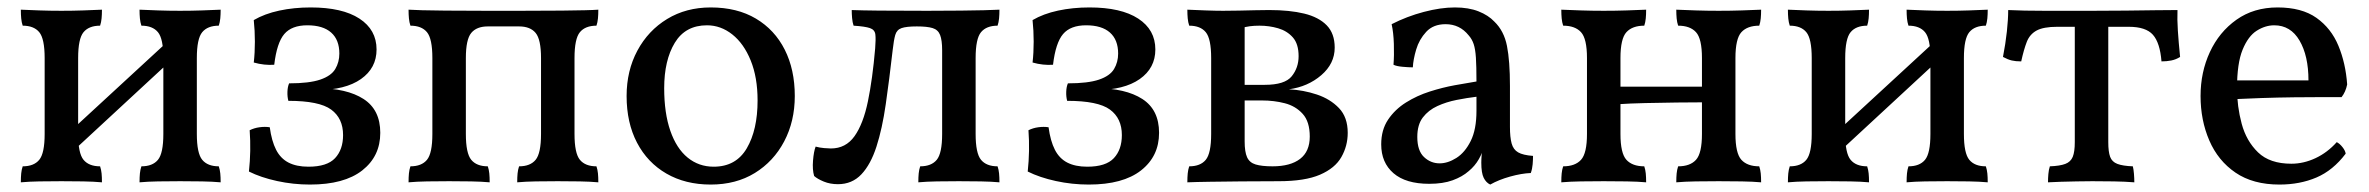

<svg xmlns="http://www.w3.org/2000/svg" viewBox="-20 -487 6368 516"><path d="M355 3Q355 -11 356 -21Q357 -31 360 -40Q390 -40 404.5 -57.5Q419 -75 419 -127V-331Q419 -383 404.5 -400.5Q390 -418 360 -418Q357 -427 356 -437.5Q355 -448 355 -461Q377 -460 405 -459Q433 -458 464 -458Q495 -458 523 -459Q551 -460 573 -461Q573 -448 572 -437.5Q571 -427 568 -418Q538 -418 523.5 -400.5Q509 -383 509 -331V-127Q509 -75 523.5 -57.5Q538 -40 568 -40Q571 -31 572 -21Q573 -11 573 3Q551 1 523 0.5Q495 0 464 0Q433 0 405 0.5Q377 1 355 3ZM36 3Q36 -11 37 -21Q38 -31 41 -40Q71 -40 85.5 -57.5Q100 -75 100 -127V-331Q100 -383 85.5 -400.5Q71 -418 41 -418Q38 -427 37 -437.5Q36 -448 36 -461Q58 -460 86 -459Q114 -458 145 -458Q176 -458 204 -459Q232 -460 254 -461Q254 -448 253 -437.5Q252 -427 249 -418Q219 -418 204.5 -400.5Q190 -383 190 -331V-127Q190 -75 204.5 -57.5Q219 -40 249 -40Q252 -31 253 -21Q254 -11 254 3Q232 1 204 0.5Q176 0 145 0Q114 0 86 0.5Q58 1 36 3ZM172 -77V-137L440 -384V-325Z M813 9Q768 9 724.5 -0.5Q681 -10 649 -26Q652 -54 652.5 -81.5Q653 -109 651 -137Q663 -143 677.5 -145Q692 -147 705 -145Q710 -108 722 -84.5Q734 -61 755.5 -50Q777 -39 809 -39Q859 -39 880.5 -62Q902 -85 902 -124Q902 -169 870 -192.5Q838 -216 755 -216Q752 -227 752.5 -240.5Q753 -254 757 -263Q811 -263 840.5 -273Q870 -283 881 -301.5Q892 -320 892 -343Q892 -380 870 -399.5Q848 -419 806 -419Q764 -419 744 -395.5Q724 -372 717 -313Q704 -312 690 -313.5Q676 -315 662 -319Q665 -345 665 -375Q665 -405 662 -433Q691 -450 730.5 -458.5Q770 -467 815 -467Q900 -467 946 -437Q992 -407 992 -354Q992 -304 950 -274.5Q908 -245 832 -245V-250Q912 -250 957 -221Q1002 -192 1002 -130Q1002 -67 953.5 -29Q905 9 813 9Z M1078 3Q1078 -11 1079 -21Q1080 -31 1083 -40Q1113 -40 1127.5 -57.5Q1142 -75 1142 -127V-331Q1142 -383 1127.5 -400.5Q1113 -418 1083 -418Q1080 -427 1079 -437.5Q1078 -448 1078 -461Q1093 -460 1114.5 -459.5Q1136 -459 1176.5 -458.5Q1217 -458 1287 -458H1379Q1450 -458 1490 -458.5Q1530 -459 1552 -459.5Q1574 -460 1588 -461Q1588 -448 1587 -437.5Q1586 -427 1583 -418Q1553 -418 1538.5 -400.5Q1524 -383 1524 -331V-127Q1524 -75 1538.5 -57.5Q1553 -40 1583 -40Q1586 -31 1587 -21Q1588 -11 1588 3Q1566 1 1538 0.5Q1510 0 1479 0Q1448 0 1420 0.5Q1392 1 1370 3Q1370 -11 1371 -21Q1372 -31 1375 -40Q1405 -40 1419.5 -57.5Q1434 -75 1434 -127V-331Q1434 -381 1419.5 -398.5Q1405 -416 1375 -416H1291Q1261 -416 1246.5 -398.5Q1232 -381 1232 -331V-127Q1232 -75 1246.5 -57.5Q1261 -40 1291 -40Q1294 -31 1295 -21Q1296 -11 1296 3Q1274 1 1246 0.5Q1218 0 1187 0Q1156 0 1128 0.5Q1100 1 1078 3Z M1890 9Q1822 9 1771 -20.5Q1720 -50 1692 -103.5Q1664 -157 1664 -229Q1664 -297 1693 -351Q1722 -405 1773 -436Q1824 -467 1890 -467Q1961 -467 2011.5 -437Q2062 -407 2089 -353.5Q2116 -300 2116 -229Q2116 -161 2087.5 -107Q2059 -53 2008.5 -22Q1958 9 1890 9ZM1898 -39Q1958 -39 1987 -88.5Q2016 -138 2016 -217Q2016 -279 1997.5 -324.5Q1979 -370 1948 -394.5Q1917 -419 1880 -419Q1822 -419 1793.5 -372Q1765 -325 1765 -250Q1765 -183 1781.5 -135.5Q1798 -88 1828 -63.5Q1858 -39 1898 -39Z M2232 8Q2211 8 2194 1Q2177 -6 2168 -14Q2163 -31 2165 -55.5Q2167 -80 2172 -93Q2183 -90 2195 -89Q2207 -88 2213 -88Q2253 -88 2276.5 -121Q2300 -154 2312.5 -214.5Q2325 -275 2332 -357Q2334 -382 2332.5 -394.5Q2331 -407 2318 -411.5Q2305 -416 2274 -418Q2271 -427 2270 -438.5Q2269 -450 2269 -460Q2295 -459 2342.5 -458.5Q2390 -458 2472 -458Q2526 -458 2562.5 -458.5Q2599 -459 2624 -459.5Q2649 -460 2666 -461Q2666 -448 2665 -437.5Q2664 -427 2661 -418Q2631 -418 2616.5 -400.5Q2602 -383 2602 -331V-127Q2602 -75 2616.5 -57.5Q2631 -40 2661 -40Q2664 -31 2665 -21Q2666 -11 2666 3Q2644 1 2616 0.5Q2588 0 2557 0Q2526 0 2498 0.5Q2470 1 2448 3Q2448 -11 2449 -21Q2450 -31 2453 -40Q2483 -40 2497.5 -57.5Q2512 -75 2512 -127V-352Q2512 -379 2506.5 -393Q2501 -407 2486.5 -411.5Q2472 -416 2444 -416Q2416 -416 2403 -411.5Q2390 -407 2386 -393Q2382 -379 2379 -352Q2370 -273 2360.5 -207Q2351 -141 2335.5 -93Q2320 -45 2295 -18.5Q2270 8 2232 8Z M2906 9Q2861 9 2817.5 -0.5Q2774 -10 2742 -26Q2745 -54 2745.5 -81.5Q2746 -109 2744 -137Q2756 -143 2770.5 -145Q2785 -147 2798 -145Q2803 -108 2815 -84.5Q2827 -61 2848.5 -50Q2870 -39 2902 -39Q2952 -39 2973.5 -62Q2995 -85 2995 -124Q2995 -169 2963 -192.5Q2931 -216 2848 -216Q2845 -227 2845.5 -240.5Q2846 -254 2850 -263Q2904 -263 2933.5 -273Q2963 -283 2974 -301.5Q2985 -320 2985 -343Q2985 -380 2963 -399.5Q2941 -419 2899 -419Q2857 -419 2837 -395.5Q2817 -372 2810 -313Q2797 -312 2783 -313.5Q2769 -315 2755 -319Q2758 -345 2758 -375Q2758 -405 2755 -433Q2784 -450 2823.5 -458.5Q2863 -467 2908 -467Q2993 -467 3039 -437Q3085 -407 3085 -354Q3085 -304 3043 -274.5Q3001 -245 2925 -245V-250Q3005 -250 3050 -221Q3095 -192 3095 -130Q3095 -67 3046.5 -29Q2998 9 2906 9Z M3171 3Q3171 -11 3172 -21Q3173 -31 3176 -40Q3206 -40 3220.5 -57.5Q3235 -75 3235 -127V-331Q3235 -383 3220.5 -400.5Q3206 -418 3176 -418Q3173 -427 3172 -437.5Q3171 -448 3171 -461Q3193 -460 3220 -459Q3247 -458 3267 -458Q3287 -458 3309.5 -458.5Q3332 -459 3353.5 -459.5Q3375 -460 3391 -460Q3446 -460 3485 -450.5Q3524 -441 3545.5 -419Q3567 -397 3567 -359Q3567 -316 3531 -285Q3495 -254 3444 -247Q3483 -245 3519 -233Q3555 -221 3578.5 -196.5Q3602 -172 3602 -130Q3602 -95 3585 -65Q3568 -35 3527.5 -17.5Q3487 0 3416 0Q3363 0 3316 0.5Q3269 1 3232 1.5Q3195 2 3171 3ZM3400 -40Q3448 -40 3474 -60Q3500 -80 3500 -120Q3500 -160 3481 -181Q3462 -202 3433 -209.5Q3404 -217 3372 -217H3313V-259H3379Q3433 -259 3451.5 -282Q3470 -305 3470 -336Q3470 -369 3454.5 -386.5Q3439 -404 3415 -411Q3391 -418 3365 -418Q3350 -418 3339 -416.5Q3328 -415 3313 -411L3325 -435V-107Q3325 -79 3331.5 -64.5Q3338 -50 3354.5 -45Q3371 -40 3400 -40Z M3985 9Q3974 4 3967.5 -9Q3961 -22 3961 -50Q3961 -59 3962 -71.5Q3963 -84 3966 -94H3968Q3965 -78 3954.5 -59.5Q3944 -41 3927 -27Q3910 -12 3884 -2.5Q3858 7 3821 7Q3758 7 3725 -21.5Q3692 -50 3692 -99Q3692 -138 3710.5 -165.5Q3729 -193 3758.5 -211.5Q3788 -230 3822.5 -241Q3857 -252 3890 -258Q3923 -264 3948 -268Q3948 -309 3946.5 -332Q3945 -355 3940.5 -368.5Q3936 -382 3927 -392Q3915 -407 3899.5 -414.5Q3884 -422 3865 -422Q3832 -422 3813 -401.5Q3794 -381 3786 -354Q3778 -327 3777 -306Q3766 -306 3749.5 -307.5Q3733 -309 3725 -313Q3727 -338 3726 -369Q3725 -400 3720 -422Q3761 -443 3806.5 -455Q3852 -467 3890 -467Q3927 -467 3953.5 -456.5Q3980 -446 3996 -429Q4022 -404 4030 -363.5Q4038 -323 4038 -256V-146Q4038 -118 4042.5 -101.5Q4047 -85 4060 -77.5Q4073 -70 4100 -68Q4100 -58 4099 -45.5Q4098 -33 4094 -22Q4069 -21 4038.5 -12.5Q4008 -4 3985 9ZM3849 -48Q3871 -48 3894 -62.5Q3917 -77 3932.5 -108Q3948 -139 3948 -189V-227Q3923 -224 3895 -218.5Q3867 -213 3843 -202Q3819 -191 3804 -171.5Q3789 -152 3789 -119Q3789 -82 3807 -65Q3825 -48 3849 -48Z M4485 3Q4485 -11 4486 -21Q4487 -31 4490 -40Q4522 -40 4538 -57.5Q4554 -75 4554 -127V-331Q4554 -383 4538 -400.5Q4522 -418 4490 -418Q4487 -427 4486 -437.5Q4485 -448 4485 -461Q4508 -460 4537.5 -459Q4567 -458 4599 -458Q4631 -458 4661 -459Q4691 -460 4713 -461Q4713 -448 4712 -437.5Q4711 -427 4708 -418Q4676 -418 4660 -400.5Q4644 -383 4644 -331V-127Q4644 -75 4660 -57.5Q4676 -40 4708 -40Q4711 -31 4712 -21Q4713 -11 4713 3Q4691 1 4661 0.5Q4631 0 4599 0Q4567 0 4537.5 0.5Q4508 1 4485 3ZM4176 3Q4176 -11 4177 -21Q4178 -31 4181 -40Q4213 -40 4229 -57.5Q4245 -75 4245 -127V-331Q4245 -383 4229 -400.5Q4213 -418 4181 -418Q4178 -427 4177 -437.5Q4176 -448 4176 -461Q4199 -460 4228.5 -459Q4258 -458 4290 -458Q4322 -458 4352 -459Q4382 -460 4404 -461Q4404 -448 4403 -437.5Q4402 -427 4399 -418Q4367 -418 4351 -400.5Q4335 -383 4335 -331V-127Q4335 -75 4351 -57.5Q4367 -40 4399 -40Q4402 -31 4403 -21Q4404 -11 4404 3Q4382 1 4352 0.5Q4322 0 4290 0Q4258 0 4228.5 0.5Q4199 1 4176 3ZM4330 -207V-254H4558V-212Q4529 -212 4486.5 -211.5Q4444 -211 4401.5 -210Q4359 -209 4330 -207Z M5104 3Q5104 -11 5105 -21Q5106 -31 5109 -40Q5139 -40 5153.5 -57.5Q5168 -75 5168 -127V-331Q5168 -383 5153.5 -400.5Q5139 -418 5109 -418Q5106 -427 5105 -437.5Q5104 -448 5104 -461Q5126 -460 5154 -459Q5182 -458 5213 -458Q5244 -458 5272 -459Q5300 -460 5322 -461Q5322 -448 5321 -437.5Q5320 -427 5317 -418Q5287 -418 5272.5 -400.5Q5258 -383 5258 -331V-127Q5258 -75 5272.5 -57.5Q5287 -40 5317 -40Q5320 -31 5321 -21Q5322 -11 5322 3Q5300 1 5272 0.5Q5244 0 5213 0Q5182 0 5154 0.5Q5126 1 5104 3ZM4785 3Q4785 -11 4786 -21Q4787 -31 4790 -40Q4820 -40 4834.5 -57.5Q4849 -75 4849 -127V-331Q4849 -383 4834.5 -400.5Q4820 -418 4790 -418Q4787 -427 4786 -437.5Q4785 -448 4785 -461Q4807 -460 4835 -459Q4863 -458 4894 -458Q4925 -458 4953 -459Q4981 -460 5003 -461Q5003 -448 5002 -437.5Q5001 -427 4998 -418Q4968 -418 4953.5 -400.5Q4939 -383 4939 -331V-127Q4939 -75 4953.5 -57.5Q4968 -40 4998 -40Q5001 -31 5002 -21Q5003 -11 5003 3Q4981 1 4953 0.5Q4925 0 4894 0Q4863 0 4835 0.5Q4807 1 4785 3ZM4921 -77V-137L5189 -384V-325Z M5484 3Q5484 -8 5485 -19.5Q5486 -31 5489 -40Q5516 -41 5530.5 -46.5Q5545 -52 5550.5 -65.5Q5556 -79 5556 -105V-438H5646V-105Q5646 -79 5651 -65.5Q5656 -52 5670.5 -46.5Q5685 -41 5712 -40Q5714 -32 5715 -20Q5716 -8 5716 3Q5691 1 5661.5 0.5Q5632 0 5603 0Q5583 0 5561 0.5Q5539 1 5519 1.5Q5499 2 5484 3ZM5412 -322Q5397 -322 5386.5 -324.5Q5376 -327 5363 -334Q5370 -370 5373.5 -402.5Q5377 -435 5377 -460Q5397 -459 5421.5 -458.5Q5446 -458 5474.5 -458Q5503 -458 5535.5 -458Q5568 -458 5604 -458Q5651 -458 5693 -458.5Q5735 -459 5771 -459.5Q5807 -460 5832 -460Q5831 -435 5833 -404.5Q5835 -374 5839 -334Q5828 -327 5815.5 -324.5Q5803 -322 5789 -322Q5785 -372 5766 -393.5Q5747 -415 5701 -415H5509Q5472 -415 5453.5 -405Q5435 -395 5427 -374.5Q5419 -354 5412 -322Z M6106 9Q6035 9 5988 -23Q5941 -55 5917.5 -109.5Q5894 -164 5894 -229Q5894 -293 5919 -347Q5944 -401 5990.5 -434Q6037 -467 6101 -467Q6166 -467 6205.5 -439Q6245 -411 6264.5 -364Q6284 -317 6288 -260Q6284 -240 6273 -226Q6256 -226 6222 -226Q6188 -226 6145 -225.5Q6102 -225 6057 -223.5Q6012 -222 5972 -220V-271H6184Q6184 -337 6160 -378Q6136 -419 6092 -419Q6068 -419 6045 -404.5Q6022 -390 6007 -353.5Q5992 -317 5992 -250Q5992 -201 6004.5 -154.5Q6017 -108 6048.5 -77.5Q6080 -47 6138 -47Q6171 -47 6203 -62Q6235 -77 6260 -105Q6268 -101 6275.5 -91.5Q6283 -82 6284 -74Q6250 -29 6205.5 -10Q6161 9 6106 9Z"/></svg>

Font: Vollkorn
Style: Regular
Weight: 400
Designer: Friedrich Althausen
Foundry: Friedrich Althausen
Version: Version 5.001